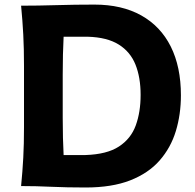

<svg xmlns="http://www.w3.org/2000/svg" viewBox="-20 -814 854 840"><path d="M72.3 0Q78.6 -64 81.8 -123.8Q85 -183.6 85 -257.8V-524.9Q85 -601.1 81.8 -662.4Q78.6 -723.6 72.3 -789.1Q145 -789.1 226.6 -791.5Q308.1 -793.9 393.1 -793.9Q513.2 -793.9 597.9 -746.6Q682.6 -699.2 727.1 -610.4Q771.5 -521.5 771.5 -397Q771.5 -313.5 749.3 -240.5Q727.1 -167.5 678.2 -111.8Q629.4 -56.2 549.6 -24.9Q469.7 6.3 354.5 6.3Q272 6.3 205.3 3.2Q138.7 0 72.3 0ZM258.3 -135.7H354Q447.8 -138.7 500.2 -172.9Q552.7 -207 574 -265.4Q595.2 -323.7 595.2 -398.9Q595.2 -475.1 572.8 -531.2Q550.3 -587.4 499.5 -619.1Q448.7 -650.9 363.8 -653.3H258.3Q256.3 -614.7 255.4 -575.2Q254.4 -535.6 254.4 -486.3V-297.9Q254.4 -250.5 255.4 -211.9Q256.3 -173.3 258.3 -135.7Z"/></svg>

Font: Pinar DS1 Bold
Style: Regular
Weight: 700
Designer: Amin Abedi
Version: Version 3.000